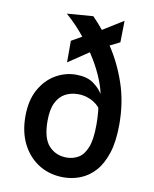

<svg xmlns="http://www.w3.org/2000/svg" viewBox="-91 -897 782 973"><g transform="rotate(10 300.0 -410.5)"><path d="M303 7.5Q232.5 7.5 177.5 -26Q122.5 -59.5 91 -120.5Q59.5 -181.5 59.5 -264Q59.5 -345.5 90.2 -401.5Q121 -457.5 170.8 -486.8Q220.5 -516 276.5 -516Q331.5 -516 364.5 -493.2Q397.5 -470.5 415 -441Q407 -482.5 383.8 -534.5Q360.5 -586.5 325 -640L220 -569.5V-680.5L273.5 -711Q251.5 -738.5 227 -764Q202.5 -789.5 176 -812.5L310.5 -823Q325 -808.5 338.5 -793.2Q352 -778 365 -762L470.5 -827.5L468.5 -716.5L417.5 -691Q471 -610 503.2 -514.2Q535.5 -418.5 535.5 -305Q535.5 -217.5 516 -157.5Q496.5 -97.5 463.5 -61.2Q430.5 -25 389 -8.8Q347.5 7.5 303 7.5ZM301 -94Q333.5 -94 361 -109.8Q388.5 -125.5 405 -166.5Q421.5 -207.5 421.5 -283.5Q421.5 -297 420.8 -317.5Q420 -338 418.2 -354.8Q416.5 -371.5 414 -373.5Q401.5 -387.5 384.5 -398Q367.5 -408.5 347.2 -414.5Q327 -420.5 304 -420.5Q267 -420.5 237.5 -404.8Q208 -389 191 -354Q174 -319 174 -260.5Q174 -171 209.8 -132.5Q245.5 -94 301 -94Z"/></g></svg>

Font: Spline Sans Mono Medium
Style: Regular
Weight: 500
Monospace: yes
Version: Version 1.004